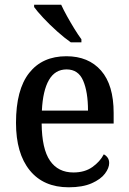

<svg xmlns="http://www.w3.org/2000/svg" viewBox="-20 -786 547 816"><path d="M272 10Q165 10 106.5 -62Q48 -134 48 -264Q48 -405 104 -476Q160 -547 262 -547Q356 -547 409.5 -486Q463 -425 463 -306V-261H157Q158 -153 192.5 -103Q227 -53 292 -53Q340 -53 372.5 -76Q405 -99 421 -130Q430 -126 437 -116.5Q444 -107 444 -93Q444 -72 426 -48Q408 -24 369.5 -7Q331 10 272 10ZM354 -316Q354 -395 333.5 -443Q313 -491 263 -491Q214 -491 188 -446Q162 -401 158 -316ZM281 -606Q255 -624 223 -652.5Q191 -681 164 -710Q137 -739 125 -756V-766H240Q250 -744 265 -717Q280 -690 296 -664Q312 -638 326 -619V-606Z"/></svg>

Font: Noto Serif Sinhala SemiCondensed Medium
Style: Regular
Weight: 500
Width: 4
Designer: Jelle Bosma - Monotype Design Team
Foundry: Monotype Imaging Inc.
Version: Version 2.007; ttfautohint (v1.8.4.7-5d5b)